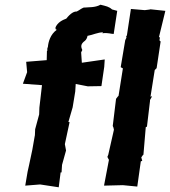

<svg xmlns="http://www.w3.org/2000/svg" viewBox="-20 -787 721 814"><path d="M417 -650 414 -646C438 -649 451 -643 462 -643L477 -741C470 -743 463 -745 455 -747C442 -759 430 -761 406 -767C383 -754 355 -757 340 -755C331 -757 318 -744 305 -738C295 -739 280 -732 261 -708C248 -703 224 -694 214 -668C221 -676 209 -662 221 -661C193 -641 185 -609 183 -588C177 -575 184 -573 179 -571L178 -532L91 -525L95 -481L77 -432L158 -426L151 -365L147 -331L146 -302L129 -239L128 -214L127 -209L117 -152L103 -86L97 -59L87 0L150 -5L229 7L237 -56H241L243 -88L260 -149L255 -176L275 -269L270 -270L288 -332L299 -399L301 -431L352 -421L410 -422L422 -504L424 -535L327 -521L324 -565L329 -575C322 -590 322 -601 340 -614C339 -614 348 -618 351 -635C374 -639 394 -650 417 -650ZM442 -110 421 0 501 -2 562 4 577 -103 583 -105 579 -120 587 -131 588 -130 598 -248 603 -250 616 -359V-363L625 -379L618 -377L636 -490L644 -498L661 -611L656 -616L658 -628L654 -630L681 -741L614 -748L618 -747L594 -744L535 -749L518 -637L515 -633L516 -627L511 -617L492 -504V-502L501 -497L482 -377V-381L472 -368L458 -253L461 -246L463 -237L439 -131L435 -121C439 -119 438 -112 442 -110Z"/></svg>

Font: Asimov Print
Style: DIt
Weight: 250
Width: 0
Designer: Google
Version: Version 2.000980: 2014